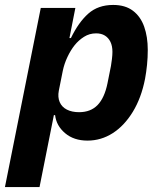

<svg xmlns="http://www.w3.org/2000/svg" viewBox="-46 -557 649 777"><path d="M-26 200 119 -525H259L235 -403H241Q272 -467 311.5 -502Q351 -537 412 -537Q461 -537 492 -513.5Q523 -490 537.5 -449Q552 -408 552 -355Q552 -324 549 -294.5Q546 -265 541 -238Q526 -161 491.5 -104.5Q457 -48 410 -18Q363 12 308 12Q253 12 217.5 -18Q182 -48 177 -91H172L114 200ZM274 -103Q321 -103 349 -132Q377 -161 389 -220L403 -290Q405 -301 407 -318Q409 -335 409 -347Q409 -371 401 -387.5Q393 -404 378.5 -413Q364 -422 343 -422Q316 -422 294 -408Q272 -394 256 -374Q240 -354 227 -326.5Q214 -299 208 -270L192 -190Q187 -164 195.5 -144Q204 -124 224.5 -113.5Q245 -103 274 -103Z"/></svg>

Font: IBM Plex Sans Var
Style: Italic
Weight: 400
Italic angle: -11.31°
Designer: Mike Abbink, Paul van der Laan, Pieter van Rosmalen
Foundry: Bold Monday
Version: Version 1.001